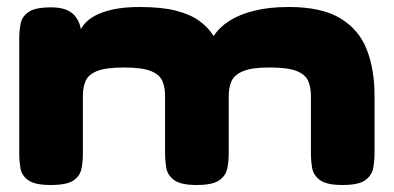

<svg xmlns="http://www.w3.org/2000/svg" viewBox="-20 -520 1126 549"><path d="M125 9Q80 9 61 -4.5Q42 -18 38.5 -39Q35 -60 35 -82V-409Q35 -432 39 -452.5Q43 -473 62 -486Q81 -499 127 -499Q172 -499 192.5 -476.5Q213 -454 213 -415H203Q207 -433 219 -448.5Q231 -464 252.5 -475.5Q274 -487 305.5 -493.5Q337 -500 379 -500Q442 -500 483 -489.5Q524 -479 549.5 -460.5Q575 -442 591 -417Q607 -442 636 -460.5Q665 -479 707.5 -489.5Q750 -500 806 -500Q899 -500 952.5 -468Q1006 -436 1028.5 -379Q1051 -322 1051 -245V-82Q1051 -60 1047 -39Q1043 -18 1024 -4.5Q1005 9 959 9Q914 9 895 -5Q876 -19 872.5 -40Q869 -61 869 -83V-246Q869 -271 861 -289Q853 -307 828 -317Q803 -327 751 -327Q700 -327 675 -316.5Q650 -306 642 -288Q634 -270 634 -245V-82Q634 -60 630 -39Q626 -18 607 -4.5Q588 9 542 9Q497 9 478 -5Q459 -19 455.5 -40Q452 -61 452 -83V-246Q452 -271 444 -289Q436 -307 411 -317Q386 -327 334 -327Q283 -327 258 -317Q233 -307 225 -289Q217 -271 217 -246V-81Q217 -59 213 -38Q209 -17 190 -4Q171 9 125 9Z"/></svg>

Font: Fredoka Expanded
Style: Bold
Weight: 700
Width: 7
Designer: Ben Nathan
Foundry: Milena B. Brandão, Ben Nathan
Version: Version 2.001